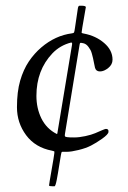

<svg xmlns="http://www.w3.org/2000/svg" viewBox="-20 -516 447 669"><path d="M213.9 12.9H197.8Q197 12.9 196.8 13.1Q196.5 13.2 196 13.3Q195.6 13.4 195.3 13.8Q195.1 14.2 194.7 14.6Q194.3 15.1 194.1 15.6Q193.1 17.8 188.5 46.9Q183.8 75.9 181.9 87.4Q179.9 98.9 177.7 110.8Q173.3 133.1 169.9 133.1H164.1Q150.9 133.1 150.9 130.2Q150.9 127.4 153.3 113.8Q171.1 13.7 169.6 12.1Q168 10.5 160.9 9Q103 -2 71 -45Q39.1 -88.1 39.1 -142.3Q39.1 -196.5 50.3 -235Q61.5 -273.4 80.3 -301.5Q99.1 -329.6 124 -350.8Q172.6 -392.3 231 -399.9Q236.6 -400.6 237.9 -402.8Q239.3 -405 241.2 -418.7Q249.5 -472.4 250.9 -484.3Q252.2 -496.1 257.1 -496.1H262.9Q279.1 -496.1 279.1 -491Q279.1 -490.7 276.4 -475.6Q263.7 -403.6 264.3 -402.3Q264.9 -401.1 265.9 -400.8Q266.8 -400.4 267.5 -400.1Q268.1 -399.9 272.9 -398.9Q314 -391.1 343 -366.1Q372.1 -341.1 372.1 -308.1Q372.1 -291 357.2 -279.1Q342.3 -267.1 328.4 -267.1Q314.5 -267.1 311 -280Q309.6 -286.1 307.5 -296.8Q305.4 -307.4 304.1 -313.4Q302.7 -319.3 300.4 -328Q298.1 -336.7 295.3 -341.8Q292.5 -346.9 288.3 -352.5Q280.8 -362.8 270.9 -365.2Q261 -367.7 259.4 -366.2Q257.8 -364.7 257.1 -358.9L206.1 -48.1Q206.3 -45.2 205.9 -43.7Q205.6 -42.2 206.5 -41.3Q207.5 -40.3 207.5 -40Q208 -39.1 214.4 -38.1Q220.7 -37.1 238.3 -37.1Q255.9 -37.1 277.3 -41.7Q298.8 -46.4 311.9 -52Q325 -57.6 335.7 -62.3Q346.4 -66.9 349.1 -66.9Q359.4 -66.9 357.9 -55.9Q357.2 -47.9 336.1 -32.8Q314.9 -17.8 297 -8.7Q279.1 0.5 253.5 6.7Q228 12.9 213.9 12.9ZM228 -367.9Q189.5 -358.2 162.6 -330.1Q106.9 -271.5 106.9 -181.9Q106.9 -139.2 124 -103.8Q142.1 -67.1 178 -49.1Q179.9 -49.1 179.9 -52L231 -360.1Q232.4 -367.9 228 -367.9Z"/></svg>

Font: Fanwood Text
Style: Italic
Weight: 400
Italic angle: -9°
Version: Version 1.101